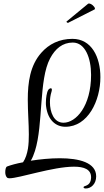

<svg xmlns="http://www.w3.org/2000/svg" viewBox="-20 -952 591 1092"><path d="M367 -822C368 -822 368 -823 369 -823L517 -898C519 -898 520 -900 520 -903C520 -913 500 -932 486 -932C483 -932 481 -931 479 -929L359 -830C358 -830 358 -830 358 -829C358 -826 363 -822 367 -822ZM467 120H468C498 120 527 94 527 51C527 -27 431 -52 320 -52C265 -52 207 -46 155 -38C165 -54 172 -73 179 -94C227 -247 200 -498 265 -620C294 -675 336 -710 394 -710C464 -710 498 -623 498 -526C498 -349 413 -254 341 -254C286 -254 264 -314 264 -371C264 -391 267 -411 272 -427C274 -433 275 -438 275 -442C275 -448 272 -450 269 -450C264 -450 257 -445 254 -440C246 -427 241 -395 241 -368C241 -361 241 -354 242 -348C252 -267 299 -231 352 -231C480 -231 551 -379 551 -513C551 -627 501 -731 392 -731C317 -731 258 -701 215 -652C151 -580 138 -483 138 -385C138 -317 144 -248 144 -187C144 -159 143 -132 139 -107C134 -78 126 -51 111 -29C73 -22 41 -13 20 -5C13 -2 10 13 10 26C10 31 10 35 11 39C13 48 17 59 26 61C28 61 31 62 34 62C88 62 281 -4 401 -4C458 -4 498 11 498 56V60C496 99 471 103 459 108C457 109 455 111 455 113C455 116 459 120 467 120Z"/></svg>

Font: Style Script
Style: Regular
Weight: 400
Designer: Robert E. Leuschke
Foundry: Robert E. Leuschke
Version: Version 1.010